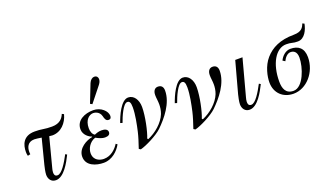

<svg xmlns="http://www.w3.org/2000/svg" viewBox="-69 -1205 2897 1692"><g transform="rotate(-20 1379.0 -359.0)"><path d="M64 -312C64 -300 65 -287 69 -275L94 -281C93 -286 92 -292 92 -302C92 -342 107 -392 171 -392C187 -392 213 -388 238 -384L178 -150C174 -135 163 -86 163 -62C163 -23 185 12 229 12C306 12 367 -104 398 -167L383 -176C345 -104 296 -24 257 -24C230 -24 227 -44 227 -62C227 -74 231 -90 234 -101L305 -373C317 -371 326 -370 334 -370C416 -370 474 -434 494 -511L476 -520C462 -485 433 -444 358 -444C325 -444 300 -446 276 -450C251 -454 230 -456 198 -456C89 -456 64 -379 64 -312Z M740 -518 759 -508 865 -641C876 -654 890 -673 890 -695C890 -711 882 -730 855 -730C839 -730 818 -716 807 -689ZM516 -103C516 -16 607 12 678 12C758 12 817 -47 846 -100L832 -110C807 -70 760 -20 690 -20C655 -20 596 -37 596 -107C596 -148 624 -204 681 -222C710 -206 739 -194 764 -194C797 -194 812 -206 812 -228C812 -254 785 -264 756 -264C726 -264 707 -256 688 -248C665 -260 656 -292 656 -319C656 -400 702 -432 738 -432C749 -432 795 -427 808 -378C814 -352 822 -329 846 -329C868 -329 872 -343 872 -359C872 -401 820 -456 746 -456C667 -456 584 -420 584 -336C584 -280 635 -248 658 -241V-237C604 -228 516 -183 516 -103Z M932 -268 952 -262C970 -314 1015 -421 1053 -421C1073 -421 1084 -408 1084 -361C1084 -292 1066 -206 1052 -144C1042 -100 1026 -51 1008 2L1024 12C1075 0 1189 -57 1236 -102C1310 -174 1402 -284 1402 -402C1402 -435 1387 -456 1353 -456C1322 -456 1306 -430 1306 -394C1306 -381 1307 -366 1309 -351C1311 -335 1312 -319 1312 -304C1312 -284 1309 -250 1297 -220C1268 -146 1191 -81 1116 -50L1109 -58C1132 -112 1162 -248 1162 -335C1162 -405 1126 -456 1074 -456C1006 -456 953 -328 932 -268Z M1444 -268 1464 -262C1482 -314 1527 -421 1565 -421C1585 -421 1596 -408 1596 -361C1596 -292 1578 -206 1564 -144C1554 -100 1538 -51 1520 2L1536 12C1587 0 1701 -57 1748 -102C1822 -174 1914 -284 1914 -402C1914 -435 1899 -456 1865 -456C1834 -456 1818 -430 1818 -394C1818 -381 1819 -366 1821 -351C1823 -335 1824 -319 1824 -304C1824 -284 1821 -250 1809 -220C1780 -146 1703 -81 1628 -50L1621 -58C1644 -112 1674 -248 1674 -335C1674 -405 1638 -456 1586 -456C1518 -456 1465 -328 1444 -268Z M1980 -62C1980 -23 2002 12 2046 12C2122 12 2182 -103 2214 -167L2199 -176C2161 -104 2113 -24 2074 -24C2047 -24 2044 -44 2044 -62C2044 -74 2048 -90 2051 -101L2143 -444H2075L1995 -150C1991 -135 1980 -86 1980 -62Z M2290 -154C2290 -54 2360 12 2458 12C2581 12 2686 -108 2686 -248C2686 -334 2638 -370 2564 -370C2519 -370 2482 -334 2464 -296L2486 -282C2500 -312 2525 -342 2556 -342C2583 -342 2614 -328 2614 -270C2614 -180 2558 -12 2466 -12C2394 -12 2374 -66 2374 -132C2374 -296 2444 -420 2543 -420C2566 -420 2582 -418 2597 -414C2612 -410 2627 -408 2650 -408C2716 -408 2748 -484 2758 -536L2740 -544C2728 -511 2710 -476 2636 -476C2506 -476 2423 -433 2366 -368C2308 -302 2290 -208 2290 -154Z"/></g></svg>

Font: Old Standard
Style: Italic
Weight: 400
Italic angle: -15.2°
Designer: Alexey Kryukov <alexios@thessalonica.org.ru>
Version: Version 2.0